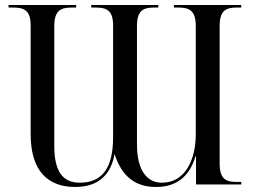

<svg xmlns="http://www.w3.org/2000/svg" viewBox="-20 -734 1021 764"><path d="M279 10C372 10 421 -39 436 -121C467 -24 526 10 601 10C684 10 734 -33 758 -112H760V0H940V-10H923C880 -10 854 -20 854 -84V-630C854 -694 880 -704 924 -704H940V-714H672V-704H688C732 -704 759 -694 759 -630V-200C759 -98 717 -7 624 -7C570 -7 525 -49 525 -159V-630C525 -694 551 -704 595 -704H610V-714H343V-704H360C403 -704 430 -694 430 -633V-188C430 -64 386 -7 297 -7C229 -7 196 -53 196 -153V-630C196 -694 223 -704 267 -704H283V-714H14V-704H31C75 -704 102 -694 102 -633V-200C102 -53 171 10 279 10Z"/></svg>

Font: Noto Serif Display SemiCondensed
Style: Regular
Weight: 400
Width: 4
Designer: Monotype Design Team
Foundry: Monotype Imaging Inc.
Version: Version 2.009